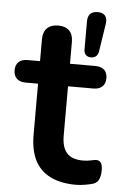

<svg xmlns="http://www.w3.org/2000/svg" viewBox="-59 -751 502 798"><g transform="rotate(5 191.5 -351.5)"><path d="M289 10Q224 10 180.5 -12Q137 -34 116 -76.5Q95 -119 95 -182V-395H43Q19 -395 6 -407.5Q-7 -420 -7 -442Q-7 -465 6 -477Q19 -489 43 -489H95V-580Q95 -611 111.5 -627Q128 -643 158 -643Q188 -643 204 -627Q220 -611 220 -580V-489H326Q350 -489 363 -477Q376 -465 376 -442Q376 -420 363 -407.5Q350 -395 326 -395H220V-189Q220 -141 241 -117Q262 -93 309 -93Q326 -93 339 -96Q352 -99 362 -100Q374 -101 382 -92.5Q390 -84 390 -58Q390 -38 383.5 -22.5Q377 -7 360 -1Q347 3 326 6.5Q305 10 289 10ZM304 -523Q291 -523 283 -531Q275 -539 275 -554V-671Q275 -713 317 -713Q337 -713 347 -701.5Q357 -690 354 -669L336 -552Q334 -538 326 -530.5Q318 -523 304 -523Z"/></g></svg>

Font: Nunito ExtraLight
Style: Regular
Weight: 200
Designer: Vernon Adams
Foundry: Vernon Adams
Version: Version 3.602